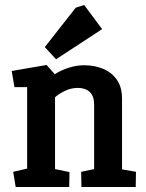

<svg xmlns="http://www.w3.org/2000/svg" viewBox="-20 -751 587 771"><path d="M43 0 33 -61 89 -74V-401H38L27 -466L167 -490L200 -453Q221 -467 253 -478Q285 -489 318 -489Q360 -489 394.5 -474.5Q429 -460 449.5 -430.5Q470 -401 470 -355V-71L526 -61L525 0H307L306 -61L358 -72V-330Q358 -365 340.5 -381.5Q323 -398 292 -398Q263 -398 236.5 -384Q210 -370 201 -360V-72L259 -60L258 0ZM205 -513 160 -562 284 -720 318 -731 390 -634Z"/></svg>

Font: Kreon SemiBold
Style: Regular
Weight: 600
Designer: Julia Petretta
Foundry: Julia Petretta and Eli Heuer
Version: Version 2.002